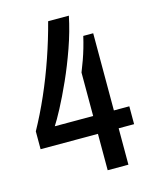

<svg xmlns="http://www.w3.org/2000/svg" viewBox="-107 -770 670 841"><g transform="rotate(-15 228.0 -349.0)"><path d="M276 0V-165H16V-246Q52 -311 85 -386Q118 -461 145.5 -541Q173 -621 193 -698H287Q273 -630 248 -559Q223 -488 194.5 -424.5Q166 -361 141 -314Q116 -267 102 -246H276V-443Q286 -468 295 -493Q304 -518 311.5 -544Q319 -570 325 -596H370V-246H440V-165H370V0Z"/></g></svg>

Font: Archivo Narrow Medium
Style: Regular
Weight: 500
Designer: Hector Gatti
Foundry: Omnibus-Type
Version: Version 3.002